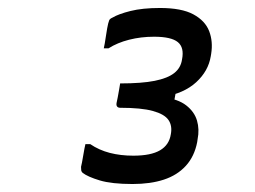

<svg xmlns="http://www.w3.org/2000/svg" viewBox="-20 -816 640 481"><path d="M508 -675Q502 -638 471.5 -610Q441 -582 388 -573L423 -599L414 -550L387 -573Q426 -568 446.5 -552Q467 -536 473.5 -514Q480 -492 475 -467L474 -460Q467 -424 445.5 -400.5Q424 -377 390.5 -366Q357 -355 312 -355Q260 -355 230 -364Q200 -373 187 -383Q184 -386 183.5 -389Q183 -392 183 -398Q184 -402 185.5 -409.5Q187 -417 188.5 -426.5Q190 -436 191.5 -443.5Q193 -451 194 -455H206Q228 -440 255 -433Q282 -426 314 -426Q358 -426 381 -439.5Q404 -453 408 -480Q412 -501 402 -515.5Q392 -530 363 -538Q334 -546 281 -546Q276 -546 273.5 -549Q271 -552 272 -558Q273 -563 275 -572.5Q277 -582 278.5 -592Q280 -602 281 -607Q335 -607 367.5 -613.5Q400 -620 416.5 -633Q433 -646 436 -667Q442 -697 425.5 -710.5Q409 -724 366 -724Q333 -724 303.5 -716.5Q274 -709 252 -695H240Q241 -699 242.5 -707.5Q244 -716 245.5 -726.5Q247 -737 248.5 -745Q250 -753 251 -757Q252 -761 253.5 -765Q255 -769 262 -772Q277 -781 307 -788.5Q337 -796 381 -796Q435 -796 464.5 -780Q494 -764 504 -738Q514 -712 509 -681Z"/></svg>

Font: Rec Mono Linear
Style: Italic
Weight: 400
Italic angle: -10°
Monospace: yes
Version: Version 1.085; ttfautohint (v1.8.4.7-5d5b)